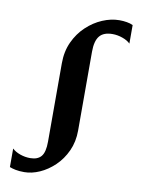

<svg xmlns="http://www.w3.org/2000/svg" viewBox="-86 -815 658 887"><g transform="rotate(10 243.0 -371.0)"><path d="M90 12.5Q65.5 12.5 48.8 9Q32 5.5 21 1V-86Q35 -72.5 58.2 -64.2Q81.5 -56 105.5 -56Q140.5 -56 157.2 -75.8Q174 -95.5 174 -145V-513Q174 -568.5 194.5 -613Q215 -657.5 248.8 -689.2Q282.5 -721 322.8 -738Q363 -755 402 -755Q420 -755 436.5 -752.2Q453 -749.5 465.5 -743.5V-656.5Q452 -670 428.5 -678.2Q405 -686.5 381.5 -686.5Q340 -686.5 321 -663.5Q302 -640.5 302 -589.5V-220Q302 -167 282.2 -124Q262.5 -81 230.5 -50.5Q198.5 -20 161.8 -3.8Q125 12.5 90 12.5Z"/></g></svg>

Font: Merriweather 96pt SemiBold
Style: Regular
Weight: 600
Version: Version 2.100